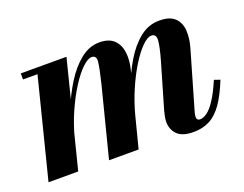

<svg xmlns="http://www.w3.org/2000/svg" viewBox="-82 -625 1006 790"><g transform="rotate(-20 420.5 -230.0)"><path d="M647 10Q598 10 576.2 -12Q554.5 -34 554.5 -68Q554.5 -79 557.2 -91.8Q560 -104.5 562.5 -114.5L619 -308Q636.5 -368.5 638 -395.5Q639.5 -422.5 618 -422.5Q601 -422.5 577.2 -399Q553.5 -375.5 528.2 -335Q503 -294.5 480.5 -242.5Q458 -190.5 443 -133H427Q442 -190 464 -249.2Q486 -308.5 516 -358.5Q546 -408.5 584.2 -439Q622.5 -469.5 669.5 -469.5Q715 -469.5 736.8 -448.8Q758.5 -428 761 -394Q763.5 -360 752 -319.5L678.5 -66Q677 -61 676 -55Q675 -49 675 -44Q675 -38 678.8 -34Q682.5 -30 689.5 -30Q704 -30 721 -42.2Q738 -54.5 757.2 -83.8Q776.5 -113 798 -163.5L823.5 -154.5Q799.5 -94.5 774 -58.2Q748.5 -22 717.8 -6Q687 10 647 10ZM14.5 0 124 -433.5H60.5V-460H260.5L144.5 0ZM279.5 0 358 -308Q373 -369.5 375.8 -396.5Q378.5 -423.5 357 -423.5Q340 -423.5 315.5 -400Q291 -376.5 265 -335.8Q239 -295 215.8 -242.8Q192.5 -190.5 177.5 -133H161.5Q176.5 -190 200 -249Q223.5 -308 254.8 -358Q286 -408 324.5 -438.8Q363 -469.5 407 -469.5Q448.5 -469.5 470.2 -448.8Q492 -428 496.5 -394Q501 -360 491 -319.5L409 0Z"/></g></svg>

Font: Bodoni Moda 9pt
Style: Bold Italic
Weight: 700
Italic angle: -13°
Designer: Owen Earl
Foundry: indestructible type
Version: Version 2.004